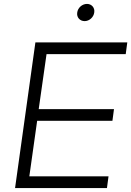

<svg xmlns="http://www.w3.org/2000/svg" viewBox="-20 -962 671 982"><path d="M57 0H527L535 -60H130L170 -344H555L563 -404H178L218 -685H623L631 -745H161ZM375 -898C371 -874 388 -854 413 -854C437 -854 459 -874 462 -898C466 -922 449 -942 425 -942C400 -942 378 -922 375 -898Z"/></svg>

Font: Mluvka Light
Style: Italic
Weight: 300
Italic angle: -8°
Designer: Modified by Jiří Krblich, Original typeface by Gumpita Rahayu
Foundry: Gumpita Rahayu & Jiří Krblich
Version: Version 2.000;Glyphs 3.1.1 (3134)